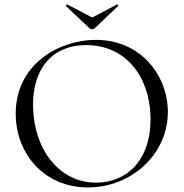

<svg xmlns="http://www.w3.org/2000/svg" viewBox="-20 -811 806 843"><path d="M373 -687C379 -681 390 -681 396 -687L498 -784C502 -787 496 -793 493 -791L385 -734L276 -791C274 -792 267 -786 270 -784ZM366 12C556 12 717 -133 717 -319C717 -480 598 -636 401 -636C239 -636 49 -529 49 -312C49 -136 174 12 366 12ZM402 -9C237 -9 128 -159 125 -344C123 -512 211 -613 358 -613C531 -613 637 -477 641 -296C644 -106 535 -9 402 -9Z"/></svg>

Font: Cormorant SC
Style: Regular
Weight: 400
Designer: Christian Thalmann (Catharsis Fonts)
Version: Version 1.000;PS 001.000;hotconv 1.0.70;makeotf.lib2.5.58329